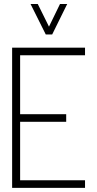

<svg xmlns="http://www.w3.org/2000/svg" viewBox="-20 -916 474 936"><path d="M128.9 -896.5H164.1L218.8 -786.1L272.5 -896.5H307.6L234.4 -748H203.1ZM39.1 0V-683.6H394.5V-646.5H78.1V-359.4H302.7V-322.3H78.1V-37.1H394.5V0Z"/></svg>

Font: Post No Bills Colombo
Style: Light
Weight: 400
Designer: Kosala Senevirathne, Siva Puranthara, Lasantha Premarathna, Tharique Azeez
Foundry: Mooniak
Version: Version 1.220 ; ttfautohint (v1.5)